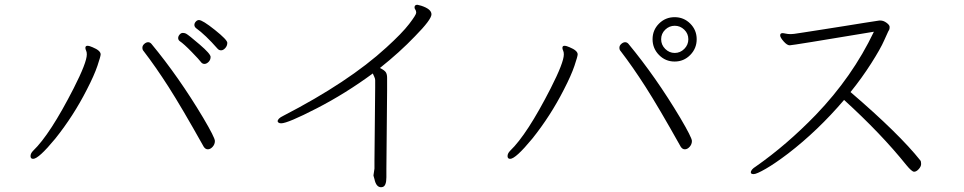

<svg xmlns="http://www.w3.org/2000/svg" viewBox="-20 -734 4040 805"><path d="M892 -530Q841 -588 802 -616Q795 -622 795 -629.5Q795 -637 801 -643.5Q807 -650 814 -650Q829 -650 881 -608.5Q933 -567 933 -554.5Q933 -542 924.5 -532.5Q916 -523 907 -523Q898 -523 892 -530ZM733 -562Q727 -567 727 -574.5Q727 -582 733 -589Q739 -596 746.5 -596Q754 -596 760 -593Q771 -587 817 -547.5Q863 -508 863 -495.5Q863 -483 854.5 -474.5Q846 -466 837 -466Q828 -466 822 -474.5Q816 -483 783.5 -516.5Q751 -550 733 -562ZM582 -520Q577 -525 577 -534Q577 -543 585 -550Q593 -557 601 -557Q609 -557 615 -550Q730 -411 832 -240Q881 -157 881 -143Q881 -129 871.5 -118.5Q862 -108 851.5 -108Q841 -108 834 -119Q741 -285 686.5 -370Q632 -455 582 -520ZM338 -533Q338 -542 346.5 -542Q355 -542 368 -536Q402 -522 402 -506Q402 -498 388.5 -458Q375 -418 344 -358Q288 -248 212 -153Q142 -68 119 -68Q108 -68 108 -79.5Q108 -91 119 -102Q190 -170 289 -364Q344 -472 344 -506Q344 -516 341 -522Q338 -528 338 -533Z M1159 -217Q1147 -217 1144 -225Q1144 -237 1167 -248Q1442 -390 1600 -535Q1666 -595 1695.5 -633.5Q1725 -672 1725 -680.5Q1725 -689 1721.5 -693.5Q1718 -698 1718 -703Q1718 -714 1730 -714Q1731 -714 1746 -710Q1789 -696 1789 -674Q1789 -652 1720 -582Q1656 -515 1573 -449Q1593 -439 1598 -430.5Q1603 -422 1603 -408V-354L1600 -26V9Q1600 46 1584 50L1578 51Q1557 51 1550 17Q1547 5 1546 3V0L1550 -27V-60L1553 -367V-398Q1553 -404 1549.5 -411.5Q1546 -419 1543 -426Q1429 -342 1307.5 -279.5Q1186 -217 1159 -217Z M2901 -569.5Q2901 -531 2874 -503.5Q2847 -476 2808.5 -476Q2770 -476 2743 -503.5Q2716 -531 2716 -569.5Q2716 -608 2743 -635Q2770 -662 2808.5 -662Q2847 -662 2874 -635Q2901 -608 2901 -569.5ZM2809 -512Q2832 -512 2849 -529Q2866 -546 2866 -569.5Q2866 -593 2849 -609.5Q2832 -626 2809 -626Q2786 -626 2769 -609.5Q2752 -593 2752 -569.5Q2752 -546 2769 -529Q2786 -512 2809 -512ZM2582 -520Q2577 -525 2577 -534Q2577 -543 2585 -550Q2593 -557 2601 -557Q2609 -557 2615 -550Q2730 -411 2832 -240Q2881 -157 2881 -143Q2881 -129 2871.5 -118.5Q2862 -108 2851.5 -108Q2841 -108 2834 -119Q2741 -285 2686.5 -370Q2632 -455 2582 -520ZM2338 -533Q2338 -542 2346.5 -542Q2355 -542 2368 -536Q2402 -522 2402 -506Q2402 -498 2388.5 -458Q2375 -418 2344 -358Q2288 -248 2212 -153Q2142 -68 2119 -68Q2108 -68 2108 -79.5Q2108 -91 2119 -102Q2190 -170 2289 -364Q2344 -472 2344 -506Q2344 -516 2341 -522Q2338 -528 2338 -533Z M3667 -648H3671Q3684 -648 3697 -638.5Q3710 -629 3710 -621Q3710 -613 3708 -609Q3706 -605 3704 -602Q3702 -599 3687 -564.5Q3672 -530 3632.5 -468Q3593 -406 3546 -348Q3750 -173 3839 -61Q3842 -57 3842 -46.5Q3842 -36 3832 -25Q3822 -14 3812.5 -14Q3803 -14 3780 -42Q3675 -173 3519 -315Q3409 -186 3284 -90Q3230 -49 3191 -26.5Q3152 -4 3140 -4Q3128 -4 3128 -11Q3128 -23 3149 -36Q3279 -127 3400 -252Q3554 -412 3644 -601Q3302 -544 3291 -544Q3280 -544 3265.5 -560.5Q3251 -577 3251 -585.5Q3251 -594 3259 -595H3261Q3266 -595 3272 -593.5Q3278 -592 3284 -591.5Q3290 -591 3296 -591Q3302 -591 3309.5 -592Q3317 -593 3349.5 -598Q3382 -603 3426.5 -610Q3471 -617 3518.5 -624.5Q3566 -632 3605.5 -638.5Q3645 -645 3667 -648Z"/></svg>

Font: LXGW WenKai Lite Light
Style: Regular
Weight: 300
Designer: LXGW / Fontworks Inc.
Foundry: LXGW / Fontworks Inc.
Version: Version 1.511; March 25, 2025